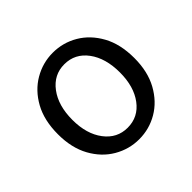

<svg xmlns="http://www.w3.org/2000/svg" viewBox="-129 -643 800 800"><g transform="rotate(-45 271.0 -243.0)"><path d="M271 12Q212 12 160.5 -18Q109 -48 77.5 -105Q46 -162 46 -242Q46 -324 77.5 -381Q109 -438 160.5 -468Q212 -498 271 -498Q331 -498 382 -468Q433 -438 464.5 -381Q496 -324 496 -242Q496 -162 464.5 -105Q433 -48 382 -18Q331 12 271 12ZM271 -56Q334 -56 372.5 -107.5Q411 -159 411 -242Q411 -326 372.5 -378Q334 -430 271 -430Q209 -430 170 -378Q131 -326 131 -242Q131 -159 170 -107.5Q209 -56 271 -56Z"/></g></svg>

Font: .
Style: 
Weight: 400
Designer: Paul D. Hunt, Dalton Maag
Foundry: Dalton Maag Ltd
Version: Version 1.200